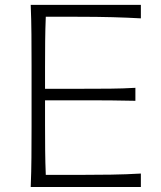

<svg xmlns="http://www.w3.org/2000/svg" viewBox="-20 -752 648 772"><path d="M103.5 0Q106 -62 106.4 -119.1Q106.9 -176.3 106.9 -243.7V-488.3Q106.9 -556.2 106.4 -613.3Q106 -670.4 103.5 -732.4H546.4V-678.2Q493.2 -681.2 432.1 -682.9Q371.1 -684.6 288.1 -684.6H164.1Q162.1 -634.8 161.6 -586.2Q161.1 -537.6 161.1 -481V-395H296.4Q369.1 -395 422.1 -395.5Q475.1 -396 524.4 -398.9V-346.7Q472.2 -348.1 419.4 -348.4Q366.7 -348.6 295.4 -348.6H161.1V-251.5Q161.1 -195.3 161.6 -146.7Q162.1 -98.1 164.1 -48.8H293.5Q363.3 -48.8 426 -49.8Q488.8 -50.8 546.4 -54.2V0Z"/></svg>

Font: Pinar-DS2-FD Light
Style: Regular
Weight: 300
Designer: Amin Abedi
Version: Version 2.000